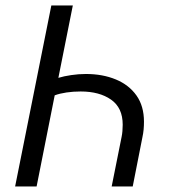

<svg xmlns="http://www.w3.org/2000/svg" viewBox="-20 -676 611 696"><path d="M34.8 0 166.1 -656.3H244L191.6 -393.8Q211.6 -399.9 238.2 -403.8Q264.8 -407.8 291.3 -407.8Q352.2 -407.8 399.9 -388Q447.5 -368.3 474.7 -329.9Q501.9 -291.5 501.9 -234.7Q501.9 -221 500.7 -207.1Q499.5 -193.2 495.8 -176.1L461.1 0H384.8L420.8 -179.8Q422.8 -188.8 423.8 -200.8Q424.8 -212.8 424.8 -224Q424.8 -285.4 382.5 -314.9Q340.3 -344.4 272.4 -344.4Q245.4 -344.4 221.1 -340.8Q196.7 -337.2 178.3 -330.4L112.7 0Z"/></svg>

Font: Source Sans 3
Style: Italic
Weight: 200
Italic angle: -11°
Designer: Paul D. Hunt
Foundry: Adobe
Version: Version 3.046;hotconv 1.0.118;makeotfexe 2.5.65603